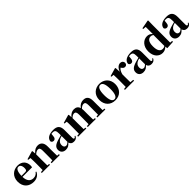

<svg xmlns="http://www.w3.org/2000/svg" viewBox="537 -2815 4820 4820"><g transform="rotate(-45 2947.0 -404.5)"><path d="M323 17C427 17 505 -31 547 -118L528 -131C495 -84 451 -54 380 -54C283 -54 211 -119 206 -274H546C551 -293 553 -310 553 -335C553 -462 472 -563 317 -563C170 -563 35 -461 35 -275C35 -88 154 17 323 17ZM206 -310C210 -466 255 -528 310 -528C364 -528 401 -484 401 -395C401 -333 387 -310 341 -310Z M1029 0H1257V-31L1197 -36C1195 -94 1194 -179 1194 -238V-370C1194 -501 1129 -563 1034 -563C968 -563 913 -540 847 -464L841 -553L828 -562L610 -499V-475L683 -467C686 -419 687 -386 687 -321V-238C687 -182 686 -96 685 -37L619 -31V0H909V-31L851 -36L849 -238V-431C892 -469 933 -488 963 -488C1010 -488 1032 -460 1032 -383V-238L1030 -37L967 -31V0Z M1747 16C1812 16 1850 -7 1876 -62L1858 -75C1839 -45 1828 -37 1813 -37C1794 -37 1784 -50 1784 -88V-357C1784 -502 1725 -563 1583 -563C1428 -563 1341 -503 1332 -410C1341 -376 1366 -358 1402 -358C1440 -358 1474 -384 1477 -453L1484 -524C1499 -527 1512 -528 1526 -528C1602 -528 1626 -497 1626 -393V-332L1529 -306C1366 -261 1315 -210 1315 -119C1315 -35 1375 17 1461 17C1541 17 1579 -14 1630 -70C1645 -17 1682 16 1747 16ZM1626 -99C1585 -60 1560 -51 1539 -51C1494 -51 1464 -80 1464 -140C1464 -213 1503 -259 1568 -287C1582 -292 1603 -298 1626 -305Z M2650 0H2874V-31L2814 -37L2812 -238V-364C2812 -500 2761 -563 2649 -563C2578 -563 2518 -533 2463 -460C2442 -529 2392 -563 2317 -563C2244 -563 2187 -527 2136 -465L2130 -553L2117 -562L1899 -499V-476L1972 -468C1976 -419 1976 -387 1976 -322V-238C1976 -182 1975 -96 1974 -37L1908 -31V0H2198V-31L2140 -36L2138 -238V-429C2174 -464 2212 -487 2248 -487C2296 -487 2317 -455 2317 -373V-238C2317 -180 2316 -95 2315 -37L2251 -31V0H2536V-31L2478 -37C2476 -94 2475 -179 2475 -238V-370C2475 -391 2474 -410 2471 -428C2509 -466 2546 -487 2583 -487C2631 -487 2653 -461 2653 -373V-238L2651 -37L2591 -31V0Z M3218 17C3389 17 3502 -97 3502 -276C3502 -455 3376 -563 3218 -563C3061 -563 2935 -453 2935 -276C2935 -100 3046 17 3218 17ZM3218 -18C3147 -18 3107 -100 3107 -274C3107 -449 3147 -528 3218 -528C3290 -528 3329 -449 3329 -274C3329 -100 3290 -18 3218 -18Z M3800 -321C3819 -395 3844 -439 3886 -472L3893 -463C3919 -426 3943 -403 3981 -403C4031 -403 4053 -438 4055 -484C4045 -544 4006 -563 3958 -563C3899 -563 3831 -511 3800 -411L3792 -553L3779 -562L3561 -499V-475L3634 -467C3637 -419 3638 -387 3638 -321V-238C3638 -182 3637 -96 3636 -38L3569 -31V0H3895V-31L3802 -40L3800 -238Z M4502 16C4567 16 4605 -7 4631 -62L4613 -75C4594 -45 4583 -37 4568 -37C4549 -37 4539 -50 4539 -88V-357C4539 -502 4480 -563 4338 -563C4183 -563 4096 -503 4087 -410C4096 -376 4121 -358 4157 -358C4195 -358 4229 -384 4232 -453L4239 -524C4254 -527 4267 -528 4281 -528C4357 -528 4381 -497 4381 -393V-332L4284 -306C4121 -261 4070 -210 4070 -119C4070 -35 4130 17 4216 17C4296 17 4334 -14 4385 -70C4400 -17 4437 16 4502 16ZM4381 -99C4340 -60 4315 -51 4294 -51C4249 -51 4219 -80 4219 -140C4219 -213 4258 -259 4323 -287C4337 -292 4358 -298 4381 -305Z M5062 12 5276 0V-31L5212 -35V-657L5215 -817L5201 -826L4974 -783V-756L5056 -749V-495C5017 -541 4972 -563 4913 -563C4780 -563 4665 -451 4665 -269C4665 -88 4768 17 4899 17C4960 17 5012 -8 5054 -51ZM5050 -81C5026 -62 5000 -54 4972 -54C4895 -54 4838 -112 4838 -275C4838 -443 4901 -494 4977 -494C5001 -494 5026 -487 5050 -468Z M5765 16C5830 16 5868 -7 5894 -62L5876 -75C5857 -45 5846 -37 5831 -37C5812 -37 5802 -50 5802 -88V-357C5802 -502 5743 -563 5601 -563C5446 -563 5359 -503 5350 -410C5359 -376 5384 -358 5420 -358C5458 -358 5492 -384 5495 -453L5502 -524C5517 -527 5530 -528 5544 -528C5620 -528 5644 -497 5644 -393V-332L5547 -306C5384 -261 5333 -210 5333 -119C5333 -35 5393 17 5479 17C5559 17 5597 -14 5648 -70C5663 -17 5700 16 5765 16ZM5644 -99C5603 -60 5578 -51 5557 -51C5512 -51 5482 -80 5482 -140C5482 -213 5521 -259 5586 -287C5600 -292 5621 -298 5644 -305Z"/></g></svg>

Font: GenKiMin2 TW H
Style: Regular
Weight: 900
Version: Version 2.100;PS 2.1;hotconv 16.6.51;makeotf.lib2.5.65220 DE